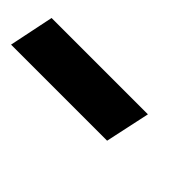

<svg xmlns="http://www.w3.org/2000/svg" viewBox="-34 -184 489 489"><g transform="rotate(45 210.5 60.5)"><path d="M-35 121 -10 0H337L311 121Z"/></g></svg>

Font: Raleway Thin
Style: Bold Italic
Weight: 700
Italic angle: -12°
Version: Version 4.026